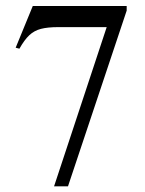

<svg xmlns="http://www.w3.org/2000/svg" viewBox="-20 -619 492 652"><path d="M410.2 -583 210.9 13.7H163.6L342.3 -526.9H177.7Q142.1 -526.9 119.1 -521Q96.2 -515.1 79.6 -499.5Q63 -483.9 45.9 -453.6L33.2 -457L91.3 -598.6H410.2Z"/></svg>

Font: Scheherazade New Rohingya
Style: Regular
Weight: 400
Designer: SIL International
Foundry: SIL International
Version: Version 3.000 ; LngRng